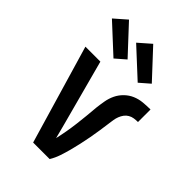

<svg xmlns="http://www.w3.org/2000/svg" viewBox="-227 -861 953 953"><g transform="rotate(45 250.0 -384.0)"><path d="M308 0H192L39 -520H144L237 -173Q242 -154 247 -135Q252 -116 257 -96Q271 -157 278.5 -218.5Q286 -280 291 -342V-343Q294 -369 298.5 -394.5Q303 -420 314 -443Q325 -466 344 -484.5Q363 -503 386.5 -513Q410 -523 436 -525.5Q462 -528 488 -528V-440Q474 -440 460.5 -438Q447 -436 435 -429Q423 -422 415 -411Q407 -400 402 -387Q397 -374 395 -360.5Q393 -347 391 -334V-333Q387 -305 383 -276.5Q379 -248 373.5 -219.5Q368 -191 362 -163Q356 -135 348.5 -107Q341 -79 332 -52Q323 -25 308 0ZM349 -577 203 -712 267 -768 402 -623ZM179 -577 33 -712 97 -768 232 -623Z"/></g></svg>

Font: Iosevka Term Semibold
Style: Regular
Weight: 600
Monospace: yes
Designer: Belleve Invis
Foundry: Belleve Invis
Version: Version 31.4.0